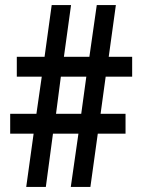

<svg xmlns="http://www.w3.org/2000/svg" viewBox="-20 -734 559 754"><path d="M83 0H160L188 -209H288L258 0H335L364 -209H473V-287H375L395 -433H499V-511H407L435 -714H360L331 -511H231L259 -714H183L155 -511H46V-433H144L123 -287H20V-209H112ZM200 -287 219 -433H319L299 -287Z"/></svg>

Font: Kathrein 67 Medium Condensed
Style: Regular
Weight: 500
Width: 3
Designer: Lazydogs Typefoundry, based on Open Sans by Ascender Corporation
Foundry: Lazydogs Typefoundry
Version: Version 1.003;PS 001.003;hotconv 1.0.88;makeotf.lib2.5.64775